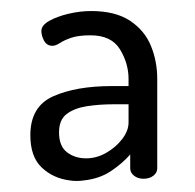

<svg xmlns="http://www.w3.org/2000/svg" viewBox="-20 -760 354 348"><path d="M132 -433Q126 -432 119 -432Q112 -432 106 -433Q76 -437 55.5 -456.5Q35 -476 35 -515Q35 -567 76.5 -585.5Q118 -604 183 -604H213V-617Q213 -645 197.5 -670.5Q182 -696 144 -696Q122 -696 109 -691.5Q96 -687 88.5 -682Q81 -677 75 -677Q65 -677 60 -686Q55 -695 55 -704Q55 -714 69 -722Q83 -730 104 -735Q125 -740 145 -740Q189 -740 215.5 -722.5Q242 -705 253.5 -677Q265 -649 265 -617V-455Q265 -447 258 -441.5Q251 -436 240 -436Q230 -436 223 -441.5Q216 -447 216 -455V-480Q201 -463 180.5 -449.5Q160 -436 132 -433ZM136 -473Q155 -473 172.5 -483Q190 -493 201.5 -508Q213 -523 213 -538V-571H186Q160 -571 137.5 -567.5Q115 -564 101 -553.5Q87 -543 87 -520Q87 -495 101.5 -484Q116 -473 136 -473Z"/></svg>

Font: Dosis
Style: Regular
Weight: 400
Designer: EdgarTolentino, PabloImpallari, IginoMarini
Foundry: EdgarTolentino, PabloImpallari, IginoMarini
Version: Version 3.001; ttfautohint (v1.8.2)